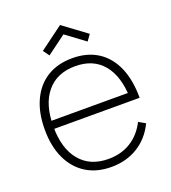

<svg xmlns="http://www.w3.org/2000/svg" viewBox="-136 -830 844 946"><g transform="rotate(-20 286.5 -357.0)"><path d="M187 -606 164 -638 287 -729 410 -638 387 -606 287 -680ZM287 15Q210.5 15 155.2 -19.5Q100 -54 70 -118Q40 -182 40 -270Q40 -358.5 69.8 -422.5Q99.5 -486.5 154.8 -520.8Q210 -555 287 -555Q364.5 -555 419.5 -520Q474.5 -485 503.8 -418.5Q533 -352 533 -258H488V-272Q485 -388.5 433.2 -450.8Q381.5 -513 287 -513Q191 -513 138 -449.2Q85 -385.5 85 -270Q85 -154.5 138 -90.8Q191 -27 287 -27Q354 -27 404.5 -58.5Q455 -90 485 -149L520 -129Q487 -60 426.5 -22.5Q366 15 287 15ZM67 -258V-300H507V-258Z"/></g></svg>

Font: Manrope ExtraLight ExtraLight
Style: Regular
Weight: 250
Version: Version 4.501